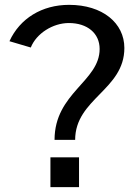

<svg xmlns="http://www.w3.org/2000/svg" viewBox="-20 -772 566 792"><path d="M306 -123H188V0H306ZM19 -602 107 -576C130 -634 198 -677 264 -677C340 -677 391 -635 391 -570C391 -436 205 -389 205 -195H290C290 -365 493 -401 493 -574C493 -677 403 -752 265 -752C153 -752 62 -696 19 -602Z"/></svg>

Font: Bisquit Text
Style: Regular
Weight: 400
Version: Version 1.004;Glyphs 3.2.3 (3260)